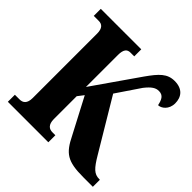

<svg xmlns="http://www.w3.org/2000/svg" viewBox="-184 -882 1043 1043"><g transform="rotate(45 337.0 -360.5)"><path d="M21 0H332V-54H309C284 -54 264 -68 264 -111V-286L291 -321L398 -117C443 -26 477 0 601 0H674V-54H669C630 -54 609 -76 571 -140L394 -436L486 -572C516 -610 536 -622 560 -622C594 -622 604 -597 611 -564C635 -564 670 -589 670 -637C670 -684 644 -721 582 -721C526 -721 495 -688 447 -620L264 -357V-603C264 -646 279 -660 303 -660H332V-714H21V-660H60C84 -660 102 -646 102 -605V-110C102 -67 82 -54 57 -54H21Z"/></g></svg>

Font: Noto Serif Condensed ExtraBold
Style: Regular
Weight: 800
Width: 3
Designer: Monotype Design Team
Foundry: Monotype Imaging Inc.
Version: Version 2.013